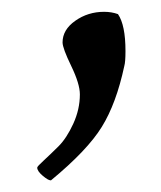

<svg xmlns="http://www.w3.org/2000/svg" viewBox="-20 -146 273 325"><path d="M115.2 13.7Q115.2 -3.9 100.6 -34.2Q85.9 -64.5 85.9 -74.2Q85.9 -95.7 107.4 -110.8Q128.9 -126 156.2 -126Q168.9 -126 179.7 -122.1Q192.4 -103.5 192.4 -59.6Q192.4 -41 190.4 -34.2Q176.8 29.3 152.3 68.8Q127.9 108.4 66.4 159.2H65.4Q61.5 159.2 52.2 151.4Q43 143.6 43 137.7Q43 135.7 54.2 125.5Q65.4 115.2 79.1 101.6Q92.8 87.9 104 63.5Q115.2 39.1 115.2 13.7Z"/></svg>

Font: Crimson Text
Style: Regular
Weight: 400
Version: Version 0.13